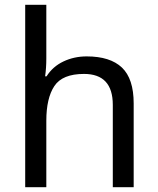

<svg xmlns="http://www.w3.org/2000/svg" viewBox="-20 -780 658 800"><path d="M173 -537Q173 -497 168 -462H174Q200 -503 244.5 -524Q289 -545 341 -545Q439 -545 488 -498.5Q537 -452 537 -349V0H450V-343Q450 -472 330 -472Q240 -472 206.5 -421.5Q173 -371 173 -277V0H85V-760H173Z"/></svg>

Font: Noto Sans Wancho
Style: Regular
Weight: 400
Designer: Monotype Design Team
Foundry: Monotype Imaging Inc.
Version: Version 2.001; ttfautohint (v1.8.4.7-5d5b)